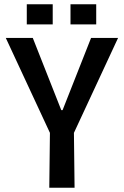

<svg xmlns="http://www.w3.org/2000/svg" viewBox="-20 -876 579 896"><path d="M210 0 213 -256 7 -699H133L266 -362H272L405 -699H531L325 -256L328 0ZM105 -762V-856H226V-762ZM309 -762V-856H429V-762Z"/></svg>

Font: Ruda
Style: Bold
Weight: 700
Designer: Mariela Monsalve and Angelina Sanchez
Foundry: Mariela Monsalve and Angelina Sanchez
Version: Version 2.000